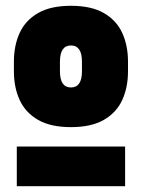

<svg xmlns="http://www.w3.org/2000/svg" viewBox="-20 -815 490 663"><path d="M225 -376Q155 -376 111.5 -401Q68 -426 48 -469.5Q28 -513 28 -569V-602Q28 -658 48 -701.5Q68 -745 111.5 -770Q155 -795 225 -795Q295 -795 338.5 -770Q382 -745 402 -701.5Q422 -658 422 -602V-569Q422 -513 402 -469.5Q382 -426 338.5 -401Q295 -376 225 -376ZM412 -172H38V-309H412ZM225 -513Q263 -513 263 -569V-602Q263 -658 225 -658Q187 -658 187 -602V-569Q187 -513 225 -513Z"/></svg>

Font: Tanohe Sans Black
Style: Regular
Weight: 900
Designer: Village Type and Design LLC & Cristiano Sobral
Foundry: Cooper Hewitt Smithsonian Design Museum
Version: Version 1.00;March 11, 2020;FontCreator 12.0.0.2522 64-bit; 